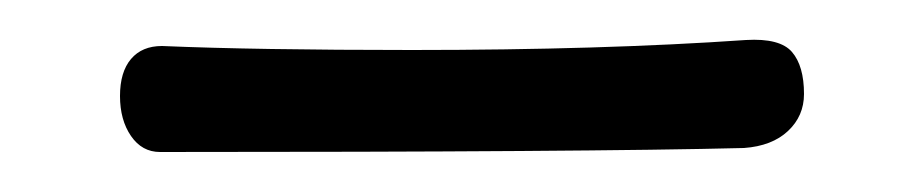

<svg xmlns="http://www.w3.org/2000/svg" viewBox="-20 -420 462 96"><path d="M40 -372Q40 -384 45.5 -390.5Q51 -397 61 -397Q108 -395 186 -395Q281 -395 353 -400Q370 -401 376 -394Q382 -387 382 -373Q382 -362 374 -354.5Q366 -347 352 -346Q275 -344 60 -344Q51 -344 45.5 -352Q40 -360 40 -372Z"/></svg>

Font: Mali Light
Style: Regular
Weight: 300
Designer: Kitiyaporn Chalermlarp | Katatrad Aksorn Co.,Ltd.
Foundry: Cadson Demak Co.,Ltd.
Version: Version 1.000; ttfautohint (v1.6)